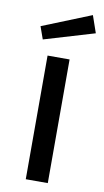

<svg xmlns="http://www.w3.org/2000/svg" viewBox="-91 -849 485 893"><g transform="rotate(10 151.5 -403.0)"><path d="M63 -654 42 -713 273 -806 301 -725ZM98 0V-584H202V0Z"/></g></svg>

Font: Ruda SemiBold
Style: Regular
Weight: 600
Designer: Mariela Monsalve and Angelina Sanchez
Foundry: Mariela Monsalve and Angelina Sanchez
Version: Version 2.001